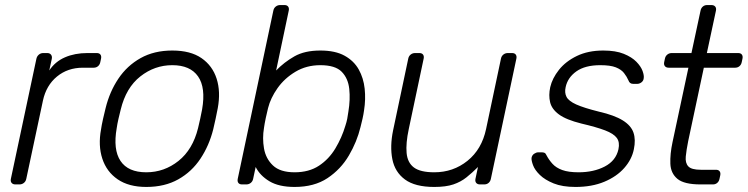

<svg xmlns="http://www.w3.org/2000/svg" viewBox="-20 -730 2960 760"><path d="M41 0Q31 0 26 -6Q21 -12 23 -22L124 -497Q126 -507 133.5 -513.5Q141 -520 151 -520H167Q177 -520 182 -513.5Q187 -507 185 -497L175 -451Q198 -486 237 -503Q276 -520 326 -520H363Q373 -520 377.5 -514Q382 -508 380 -498L377 -484Q375 -474 368 -468Q361 -462 351 -462H308Q248 -462 205.5 -427Q163 -392 150 -332L84 -22Q82 -12 74.5 -6Q67 0 57 0Z M559 10Q490 10 446 -20Q402 -50 385 -102Q368 -154 380 -218Q382 -233 388 -260Q394 -287 398 -302Q414 -367 448.5 -418.5Q483 -470 536.5 -500Q590 -530 662 -530Q734 -530 777.5 -500Q821 -470 837.5 -418.5Q854 -367 842 -302Q839 -287 833.5 -260Q828 -233 824 -218Q808 -154 773.5 -102Q739 -50 685.5 -20Q632 10 559 10ZM559 -48Q630 -48 686.5 -93Q743 -138 764 -223Q768 -238 772.5 -260Q777 -282 780 -297Q795 -383 764 -427.5Q733 -472 662 -472Q592 -472 535.5 -427.5Q479 -383 458 -297Q454 -282 449 -260Q444 -238 442 -223Q427 -138 457 -93Q487 -48 559 -48Z M1146 10Q1084 10 1046.5 -12.5Q1009 -35 992 -69L982 -22Q980 -12 972.5 -6Q965 0 955 0H938Q928 0 923.5 -6Q919 -12 921 -22L1062 -688Q1064 -698 1071.5 -704Q1079 -710 1089 -710H1106Q1116 -710 1120.5 -704Q1125 -698 1123 -688L1073 -451Q1105 -484 1145.5 -507Q1186 -530 1248 -530Q1307 -530 1344 -509.5Q1381 -489 1400 -455Q1419 -421 1423.5 -379Q1428 -337 1421 -293Q1419 -278 1415 -260Q1411 -242 1407 -227Q1393 -169 1361 -114.5Q1329 -60 1276.5 -25Q1224 10 1146 10ZM1146 -48Q1203 -48 1242.5 -74Q1282 -100 1307.5 -142.5Q1333 -185 1347 -232Q1352 -247 1354.5 -260Q1357 -273 1359 -288Q1367 -336 1362.5 -378Q1358 -420 1332.5 -446Q1307 -472 1248 -472Q1193 -472 1149.5 -446Q1106 -420 1078.5 -381Q1051 -342 1041 -302Q1037 -287 1032 -263Q1027 -239 1025 -224Q1018 -183 1025 -142.5Q1032 -102 1060.5 -75Q1089 -48 1146 -48Z M1699 10Q1623 10 1583 -19.5Q1543 -49 1533 -100Q1523 -151 1536 -214L1596 -498Q1598 -508 1605.5 -514Q1613 -520 1623 -520H1640Q1650 -520 1654.5 -514Q1659 -508 1657 -498L1598 -219Q1586 -163 1589.5 -124.5Q1593 -86 1618.5 -67Q1644 -48 1699 -48Q1774 -48 1830.5 -93.5Q1887 -139 1904 -219L1963 -498Q1965 -508 1972.5 -514Q1980 -520 1990 -520H2007Q2017 -520 2021.5 -514Q2026 -508 2024 -498L1923 -22Q1921 -12 1914 -6Q1907 0 1897 0H1880Q1870 0 1865 -6Q1860 -12 1862 -22L1872 -69Q1849 -46 1826.5 -28Q1804 -10 1774.5 0Q1745 10 1699 10Z M2258 10Q2206 10 2171.5 -4Q2137 -18 2117 -37.5Q2097 -57 2090 -76Q2083 -95 2084 -105Q2086 -116 2094.5 -121.5Q2103 -127 2110 -127H2125Q2131 -127 2135.5 -125Q2140 -123 2144 -114Q2153 -97 2167 -81.5Q2181 -66 2205.5 -57Q2230 -48 2270 -48Q2330 -48 2374 -71Q2418 -94 2428 -139Q2434 -167 2421.5 -184Q2409 -201 2375 -214Q2341 -227 2281 -241Q2221 -256 2192.5 -277Q2164 -298 2157.5 -325.5Q2151 -353 2158 -385Q2166 -420 2192.5 -453.5Q2219 -487 2263.5 -508.5Q2308 -530 2368 -530Q2417 -530 2449 -517Q2481 -504 2499 -485.5Q2517 -467 2523.5 -449Q2530 -431 2528 -420Q2527 -410 2519 -404Q2511 -398 2502 -398H2487Q2479 -398 2474.5 -401.5Q2470 -405 2468 -411Q2461 -427 2450 -441Q2439 -455 2417.5 -463.5Q2396 -472 2356 -472Q2296 -472 2261.5 -447.5Q2227 -423 2219 -385Q2214 -363 2222.5 -346.5Q2231 -330 2261 -316.5Q2291 -303 2351 -288Q2412 -274 2445 -253.5Q2478 -233 2487.5 -205Q2497 -177 2489 -139Q2481 -99 2451 -65Q2421 -31 2372 -10.5Q2323 10 2258 10Z M2753 0Q2688 0 2661.5 -22Q2635 -44 2633.5 -82Q2632 -120 2642 -167L2705 -462H2627Q2617 -462 2612 -468Q2607 -474 2609 -484L2612 -498Q2614 -508 2621.5 -514Q2629 -520 2639 -520H2717L2753 -688Q2755 -698 2762 -704Q2769 -710 2779 -710H2796Q2806 -710 2811 -704Q2816 -698 2814 -688L2778 -520H2902Q2912 -520 2916.5 -514Q2921 -508 2919 -498L2916 -484Q2914 -474 2907 -468Q2900 -462 2890 -462H2766L2704 -171Q2697 -136 2694.5 -110.5Q2692 -85 2704.5 -71.5Q2717 -58 2754 -58H2814Q2824 -58 2828.5 -52Q2833 -46 2831 -36L2828 -22Q2826 -12 2819 -6Q2812 0 2802 0Z"/></svg>

Font: Rubik Light
Style: Italic
Weight: 300
Italic angle: -12°
Designer: Hubert and Fischer
Foundry: Hubert and Fischer
Version: Version 2.300;gftools[0.9.30]